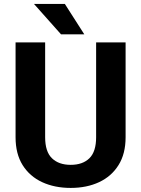

<svg xmlns="http://www.w3.org/2000/svg" viewBox="-20 -921 699 951"><path d="M456.1 -710.9H602.1V-241.2Q602.1 -159.2 567.1 -103.3Q532.2 -47.4 470.9 -18.8Q409.7 9.8 330.1 9.8Q250.5 9.8 188.7 -18.8Q127 -47.4 92 -103.3Q57.1 -159.2 57.1 -241.2V-710.9H203.6V-241.2Q203.6 -169.9 237.3 -137.2Q271 -104.5 330.1 -104.5Q389.6 -104.5 422.9 -137.2Q456.1 -169.9 456.1 -241.2ZM301.3 -901.4 397.5 -751H282.2L148.4 -901.4Z"/></svg>

Font: Vazirmatn RD FD
Style: Bold
Weight: 700
Designer: Saber Rastikerdar
Foundry: Saber Rastikerdar
Version: Version 33.003